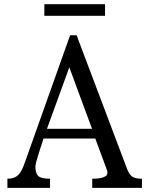

<svg xmlns="http://www.w3.org/2000/svg" viewBox="-20 -904 719 924"><path d="M317.4 -734.4H348.6L592.8 -87.9Q603.5 -61.5 618.7 -52.7Q633.8 -43.9 663.1 -43.9V0H423.8V-43.9Q428.7 -43.9 440.9 -44.4Q453.1 -44.9 465.3 -47.4Q477.5 -49.8 487.3 -55.7Q497.1 -61.5 497.1 -72.3Q497.1 -77.1 496.1 -81.1Q495.1 -85 493.2 -89.8L438.5 -237.3H189.5Q183.6 -218.8 176.8 -198.2Q169.9 -177.7 164.1 -158.7Q158.2 -139.6 154.3 -124.5Q150.4 -109.4 150.4 -101.6Q150.4 -70.3 164.1 -57.1Q177.7 -43.9 220.7 -43.9V0H15.6V-43.9Q48.8 -43.9 66.9 -61Q85 -78.1 99.6 -122.1ZM313.5 -580.1 206.1 -284.2H422.9ZM193.4 -883.8H485.4V-828.1H193.4Z"/></svg>

Font: Subtext
Style: Regular
Weight: 400
Designer: Christopher J. Fynn
Foundry: Christopher J. Fynn for DDC
Version: Version 1.000 preliminary